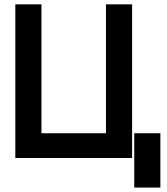

<svg xmlns="http://www.w3.org/2000/svg" viewBox="-20 -720 761 875"><path d="M582 0H49.8V-700.2H168.9V-112.8H462.9V-700.2H582ZM591.8 134.8V-112.8H710.9V134.8Z"/></svg>

Font: Cakra Normal
Style: Regular
Weight: 400
Designer: Lucia Kollert, Vojtech Kollert
Foundry: OoM Type
Version: Version 1.000;Glyphs 3.1.1 (3148)